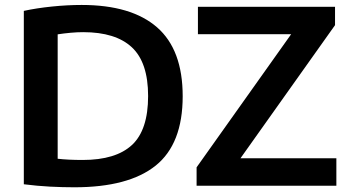

<svg xmlns="http://www.w3.org/2000/svg" viewBox="-20 -768 1446 794"><path d="M287.5 6.5Q239.5 6.5 186.5 3.8Q133.5 1 78.5 -6V-723Q131.5 -734.5 195.2 -741Q259 -747.5 317.5 -747.5Q523.5 -747.5 629.5 -655Q735.5 -562.5 735.5 -370Q735.5 -173 623.8 -83.2Q512 6.5 287.5 6.5ZM322 -106.5Q459 -106.5 525.8 -168.5Q592.5 -230.5 592.5 -371Q592.5 -509.5 525.5 -572.2Q458.5 -635 324 -635Q299.5 -635 272 -632.5Q244.5 -630 218.5 -626V-111.5Q261.5 -106.5 322 -106.5ZM793 0V-76L1184 -626.5H798.5V-740H1365.5V-664L974.5 -113.5H1371V0Z"/></svg>

Font: Encode Sans SemiExpanded SemiExpanded SemiBold
Style: Regular
Weight: 600
Width: 6
Designer: Multiple Designers
Foundry: Impallari Type
Version: Version 3.000; ttfautohint (v1.8.3) -l 8 -r 50 -G 200 -x 14 